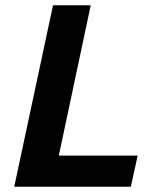

<svg xmlns="http://www.w3.org/2000/svg" viewBox="-20 -708 590 728"><path d="M34 0 181 -688H324L203 -118H502L476 0Z"/></svg>

Font: Saira SemiBold
Style: Italic
Weight: 600
Italic angle: -12°
Designer: Hector Gatti with collaboration of the Omnibus-Type team
Foundry: Omnibus-Type
Version: Version 1.100; ttfautohint (v1.8.3)